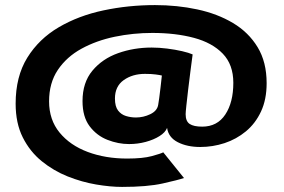

<svg xmlns="http://www.w3.org/2000/svg" viewBox="-20 -726 1115 755"><path d="M460 9Q414 9 358 -0.5Q302 -10 246.2 -32.2Q190.5 -54.5 144 -92.2Q97.5 -130 69.5 -185.8Q41.5 -241.5 41.5 -318.5Q41.5 -425 87.2 -499Q133 -573 211 -618.8Q289 -664.5 387 -685.2Q485 -706 589.5 -706Q676.5 -706 755.8 -689Q835 -672 896.2 -635.5Q957.5 -599 993 -540.5Q1028.5 -482 1028.5 -399Q1028.5 -335 1006.5 -287.8Q984.5 -240.5 947 -209.5Q909.5 -178.5 863 -163.2Q816.5 -148 767.5 -148Q716 -148 679.2 -166.8Q642.5 -185.5 637 -223Q630 -205 607.2 -190.8Q584.5 -176.5 553 -168Q521.5 -159.5 487.5 -159.5Q445 -159.5 402.8 -176Q360.5 -192.5 332.5 -229.5Q304.5 -266.5 304.5 -328.5Q304.5 -401.5 343.5 -448.2Q382.5 -495 444.5 -517Q506.5 -539 576.5 -539Q605.5 -539 637.2 -535Q669 -531 696 -524.8Q723 -518.5 737.5 -512Q733.5 -482.5 728.8 -445.5Q724 -408.5 719.8 -372.8Q715.5 -337 712.8 -310.8Q710 -284.5 710 -277Q710 -249 726 -238.5Q742 -228 775 -228Q834.5 -228 866 -275.8Q897.5 -323.5 897.5 -400.5Q897.5 -472 856 -515Q814.5 -558 742.5 -577.2Q670.5 -596.5 579 -596.5Q503.5 -596.5 431.2 -581.5Q359 -566.5 300.5 -534.5Q242 -502.5 207.5 -451.2Q173 -400 173 -327.5Q173 -255 214.2 -204.8Q255.5 -154.5 325 -128.5Q394.5 -102.5 480 -102.5Q541.5 -102.5 577.2 -112.2Q613 -122 622 -127L703.5 -26Q680 -18 619.5 -4.5Q559 9 460 9ZM514.5 -264Q544 -264 571 -277Q598 -290 602 -313.5Q603.5 -320 606 -339.8Q608.5 -359.5 611.5 -384Q614.5 -408.5 616.5 -429Q608.5 -431 592 -433.2Q575.5 -435.5 550 -435.5Q501 -435.5 466.5 -411Q432 -386.5 432 -338.5Q432 -307.5 444.2 -291.5Q456.5 -275.5 475.5 -269.8Q494.5 -264 514.5 -264Z"/></svg>

Font: Trispace SemiExpanded
Style: Bold
Weight: 700
Width: 6
Designer: Tyler Finck
Foundry: Etcetera Type Company
Version: Version 1.210; ttfautohint (v1.8.3)